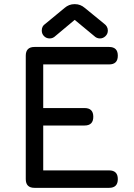

<svg xmlns="http://www.w3.org/2000/svg" viewBox="-20 -904 643 924"><path d="M181 -757Q181 -779 199 -790L291 -866Q312 -884 338 -884H341Q367 -884 388 -866L481 -790Q499 -777 499 -757Q499 -741 487.5 -730Q476 -719 461 -719Q445 -719 433 -731L340 -808H339L247 -731Q235 -719 219 -719Q203 -719 192 -730Q181 -741 181 -757ZM146 0Q104 0 104 -42V-636Q104 -678 146 -678H505Q547 -678 547 -636Q547 -594 505 -594H188V-384H387Q429 -384 429 -342Q429 -300 387 -300H188V-84H505Q547 -84 547 -42Q547 0 505 0Z"/></svg>

Font: Jura
Style: Bold
Weight: 700
Designer: Daniel Johnson, Alexei Vanyashin
Foundry: Daniel Johnson
Version: Version 5.103